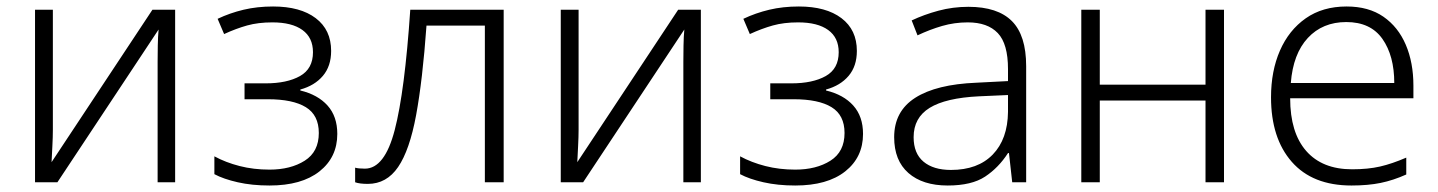

<svg xmlns="http://www.w3.org/2000/svg" viewBox="-20 -562 4434 592"><path d="M143 -162Q143 -140 141.5 -112Q140 -84 139 -62L450 -532H520V0H466V-371Q466 -393 466.5 -421.5Q467 -450 469 -471L157 0H88V-532H143Z M822 -542Q906 -542 953.5 -506Q1001 -470 1001 -405Q1001 -358 975.5 -328Q950 -298 906 -286V-283Q960 -270 990 -236.5Q1020 -203 1020 -149Q1020 -77 965 -33.5Q910 10 811 10Q757 10 713 0Q669 -10 641 -25V-80Q676 -61 719 -50Q762 -39 811 -39Q876 -39 919.5 -66.5Q963 -94 963 -152Q963 -207 923 -231.5Q883 -256 806 -256H734V-305H799Q865 -305 905 -327.5Q945 -350 945 -401Q945 -446 912.5 -469.5Q880 -493 820 -493Q776 -493 742 -483.5Q708 -474 671 -457L651 -504Q689 -522 731 -532Q773 -542 822 -542Z M1533 0H1475V-483H1295Q1283 -315 1263 -207Q1243 -99 1207.5 -47Q1172 5 1114 5Q1089 5 1075 0V-45Q1085 -42 1105 -42Q1166 -42 1197 -161Q1228 -280 1245 -532H1533Z M1764 -162Q1764 -140 1762.5 -112Q1761 -84 1760 -62L2071 -532H2141V0H2087V-371Q2087 -393 2087.5 -421.5Q2088 -450 2090 -471L1778 0H1709V-532H1764Z M2443 -542Q2527 -542 2574.5 -506Q2622 -470 2622 -405Q2622 -358 2596.5 -328Q2571 -298 2527 -286V-283Q2581 -270 2611 -236.5Q2641 -203 2641 -149Q2641 -77 2586 -33.5Q2531 10 2432 10Q2378 10 2334 0Q2290 -10 2262 -25V-80Q2297 -61 2340 -50Q2383 -39 2432 -39Q2497 -39 2540.5 -66.5Q2584 -94 2584 -152Q2584 -207 2544 -231.5Q2504 -256 2427 -256H2355V-305H2420Q2486 -305 2526 -327.5Q2566 -350 2566 -401Q2566 -446 2533.5 -469.5Q2501 -493 2441 -493Q2397 -493 2363 -483.5Q2329 -474 2292 -457L2272 -504Q2310 -522 2352 -532Q2394 -542 2443 -542Z M2966 -541Q3056 -541 3100 -497Q3144 -453 3144 -358V0H3101L3091 -90H3088Q3059 -45 3017.5 -17.5Q2976 10 2902 10Q2825 10 2781 -28.5Q2737 -67 2737 -139Q2737 -219 2802 -260.5Q2867 -302 2991 -307L3088 -312V-349Q3088 -427 3056.5 -460Q3025 -493 2964 -493Q2923 -493 2885 -482Q2847 -471 2809 -453L2791 -499Q2829 -517 2873.5 -529Q2918 -541 2966 -541ZM2998 -265Q2896 -260 2846.5 -229.5Q2797 -199 2797 -139Q2797 -89 2827.5 -63.5Q2858 -38 2912 -38Q2995 -38 3041 -85.5Q3087 -133 3088 -217V-269Z M3371 -532V-301H3697V-532H3754V0H3697V-252H3371V0H3314V-532Z M4132 -542Q4200 -542 4245.5 -510.5Q4291 -479 4314.5 -424Q4338 -369 4338 -298V-259H3958Q3958 -153 4007.5 -96.5Q4057 -40 4149 -40Q4198 -40 4235 -48.5Q4272 -57 4316 -76V-24Q4276 -6 4237 2Q4198 10 4147 10Q4027 10 3963 -63Q3899 -136 3899 -262Q3899 -343 3926.5 -406Q3954 -469 4006 -505.5Q4058 -542 4132 -542ZM4131 -494Q4058 -494 4012.5 -445Q3967 -396 3960 -306H4279Q4279 -390 4242.5 -442Q4206 -494 4131 -494Z"/></svg>

Font: RS Noto Sans Light
Style: Regular
Weight: 300
Designer: Monotype Design Team
Foundry: Monotype Imaging Inc.
Version: Version 3.10